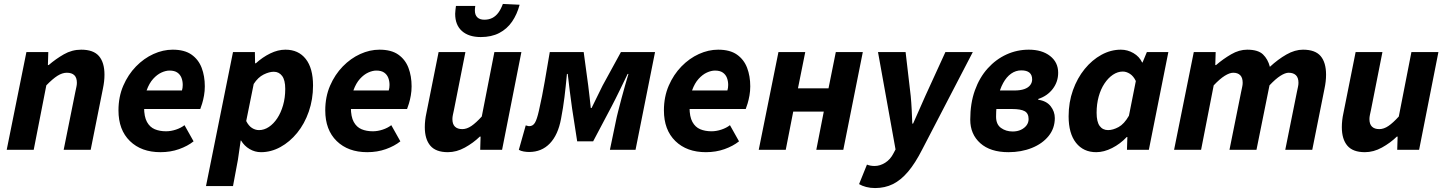

<svg xmlns="http://www.w3.org/2000/svg" viewBox="-20 -760 7333 974"><path d="M14 0 114 -496H225L223 -430H227Q263 -461 304 -484.5Q345 -508 392 -508Q454 -508 482 -475.5Q510 -443 510 -381Q510 -364 508 -346.5Q506 -329 502 -310L440 0H303L362 -293Q365 -308 367.5 -319Q370 -330 370 -340Q370 -366 357 -378.5Q344 -391 319 -391Q296 -391 271.5 -375.5Q247 -360 215 -327L151 0Z M794 12Q697 12 639 -44.5Q581 -101 581 -200Q581 -269 605.5 -325.5Q630 -382 670 -423Q710 -464 758.5 -486Q807 -508 856 -508Q916 -508 951.5 -483Q987 -458 1003 -416Q1019 -374 1019 -322Q1019 -298 1015 -275.5Q1011 -253 1005.5 -235Q1000 -217 996 -207H683L693 -301H903Q905 -308 906 -314.5Q907 -321 907 -329Q907 -349 900.5 -365.5Q894 -382 879.5 -392Q865 -402 840 -402Q821 -402 799 -392Q777 -382 757 -360Q737 -338 724 -302Q711 -266 711 -215Q711 -168 725.5 -141.5Q740 -115 765 -104.5Q790 -94 822 -94Q847 -94 872.5 -102.5Q898 -111 916 -125L962 -43Q932 -19 888.5 -3.5Q845 12 794 12Z M1025 184 1162 -496H1273L1274 -439H1278Q1312 -470 1351 -489Q1390 -508 1428 -508Q1494 -508 1531 -461Q1568 -414 1568 -326Q1568 -256 1546.5 -194Q1525 -132 1487.5 -86Q1450 -40 1402.5 -14Q1355 12 1304 12Q1273 12 1246 -4Q1219 -20 1203 -47H1201L1187 50L1162 184ZM1294 -100Q1320 -100 1344 -116Q1368 -132 1386.5 -160Q1405 -188 1416 -226Q1427 -264 1427 -309Q1427 -354 1411 -375Q1395 -396 1369 -396Q1346 -396 1317.5 -382Q1289 -368 1267 -334L1229 -146Q1241 -122 1258 -111Q1275 -100 1294 -100Z M1843 12Q1746 12 1688 -44.5Q1630 -101 1630 -200Q1630 -269 1654.5 -325.5Q1679 -382 1719 -423Q1759 -464 1807.5 -486Q1856 -508 1905 -508Q1965 -508 2000.5 -483Q2036 -458 2052 -416Q2068 -374 2068 -322Q2068 -298 2064 -275.5Q2060 -253 2054.5 -235Q2049 -217 2045 -207H1732L1742 -301H1952Q1954 -308 1955 -314.5Q1956 -321 1956 -329Q1956 -349 1949.5 -365.5Q1943 -382 1928.5 -392Q1914 -402 1889 -402Q1870 -402 1848 -392Q1826 -382 1806 -360Q1786 -338 1773 -302Q1760 -266 1760 -215Q1760 -168 1774.5 -141.5Q1789 -115 1814 -104.5Q1839 -94 1871 -94Q1896 -94 1921.5 -102.5Q1947 -111 1965 -125L2011 -43Q1981 -19 1937.5 -3.5Q1894 12 1843 12Z M2252 12Q2191 12 2163 -21Q2135 -54 2135 -115Q2135 -132 2137 -150Q2139 -168 2143 -186L2205 -496H2341L2283 -203Q2280 -189 2277.5 -177.5Q2275 -166 2275 -156Q2275 -130 2288 -117.5Q2301 -105 2325 -105Q2348 -105 2371.5 -121Q2395 -137 2424 -169L2488 -496H2625L2527 0H2416L2418 -67H2414Q2381 -35 2338.5 -11.5Q2296 12 2252 12ZM2419 -572Q2358 -572 2323.5 -602.5Q2289 -633 2289 -690Q2289 -699 2290.5 -709.5Q2292 -720 2293 -730H2391Q2390 -722 2389.5 -717Q2389 -712 2389 -707Q2389 -684 2401.5 -672Q2414 -660 2437 -660Q2460 -660 2477.5 -669Q2495 -678 2508 -695.5Q2521 -713 2531 -740L2616 -736Q2603 -687 2577.5 -650Q2552 -613 2512.5 -592.5Q2473 -572 2419 -572Z M2664 11Q2651 11 2636.5 8.5Q2622 6 2612 0L2647 -124Q2652 -123 2656 -121.5Q2660 -120 2665 -120Q2683 -120 2693.5 -137Q2704 -154 2714 -199Q2731 -274 2743.5 -347Q2756 -420 2769 -496H2941L2964 -326Q2968 -296 2971 -267.5Q2974 -239 2977 -212H2981Q2995 -239 3008 -267Q3021 -295 3037 -326L3130 -496H3303L3204 0H3074L3104 -144Q3108 -165 3116 -196Q3124 -227 3133 -261.5Q3142 -296 3151.5 -328.5Q3161 -361 3168 -385H3164Q3145 -346 3123.5 -301.5Q3102 -257 3082 -219L2989 -43H2908L2882 -211Q2876 -253 2870.5 -297.5Q2865 -342 2860 -385H2856Q2850 -320 2843.5 -267Q2837 -214 2826 -157Q2811 -76 2769.5 -32.5Q2728 11 2664 11Z M3561 12Q3464 12 3406 -44.5Q3348 -101 3348 -200Q3348 -269 3372.5 -325.5Q3397 -382 3437 -423Q3477 -464 3525.5 -486Q3574 -508 3623 -508Q3683 -508 3718.5 -483Q3754 -458 3770 -416Q3786 -374 3786 -322Q3786 -298 3782 -275.5Q3778 -253 3772.5 -235Q3767 -217 3763 -207H3450L3460 -301H3670Q3672 -308 3673 -314.5Q3674 -321 3674 -329Q3674 -349 3667.5 -365.5Q3661 -382 3646.5 -392Q3632 -402 3607 -402Q3588 -402 3566 -392Q3544 -382 3524 -360Q3504 -338 3491 -302Q3478 -266 3478 -215Q3478 -168 3492.5 -141.5Q3507 -115 3532 -104.5Q3557 -94 3589 -94Q3614 -94 3639.5 -102.5Q3665 -111 3683 -125L3729 -43Q3699 -19 3655.5 -3.5Q3612 12 3561 12Z M3829 0 3929 -496H4065L4028 -312H4183L4220 -496H4357L4258 0H4121L4159 -194H4004L3966 0Z M4419 194Q4395 194 4374 188.5Q4353 183 4338 174L4378 75Q4395 82 4417 82Q4444 82 4470.5 65.5Q4497 49 4513 17L4523 -2L4434 -496H4574L4600 -273Q4603 -242 4605 -203.5Q4607 -165 4608 -133H4612Q4627 -166 4643.5 -204Q4660 -242 4674 -273L4776 -496H4915L4659 -3Q4623 68 4586.5 111Q4550 154 4509.5 174Q4469 194 4419 194Z M5096 12Q5004 12 4953 -33.5Q4902 -79 4902 -153Q4902 -236 4925.5 -301.5Q4949 -367 4990.5 -413Q5032 -459 5085.5 -483.5Q5139 -508 5199 -508Q5266 -508 5307 -476Q5348 -444 5348 -391Q5348 -345 5320.5 -309Q5293 -273 5247 -258V-254Q5289 -248 5310 -221Q5331 -194 5331 -161Q5331 -109 5299.5 -70Q5268 -31 5214.5 -9.5Q5161 12 5096 12ZM5117 -93Q5141 -93 5159 -101.5Q5177 -110 5187.5 -124Q5198 -138 5198 -156Q5198 -185 5178 -196Q5158 -207 5114 -207H5005L5022 -301H5126Q5156 -301 5176 -308Q5196 -315 5206 -328Q5216 -341 5216 -357Q5216 -403 5161 -403Q5133 -403 5109.5 -386.5Q5086 -370 5069 -339Q5052 -308 5042.5 -264.5Q5033 -221 5033 -168Q5033 -129 5058 -111Q5083 -93 5117 -93Z M5541 12Q5476 12 5438.5 -35.5Q5401 -83 5401 -170Q5401 -241 5423 -302.5Q5445 -364 5482.5 -410Q5520 -456 5567.5 -482Q5615 -508 5666 -508Q5700 -508 5730 -490.5Q5760 -473 5774 -443H5776L5798 -496H5907L5808 0H5697L5699 -65H5696Q5663 -30 5621.5 -9Q5580 12 5541 12ZM5601 -100Q5626 -100 5654.5 -115.5Q5683 -131 5707 -173L5742 -349Q5730 -374 5712 -385.5Q5694 -397 5676 -397Q5650 -397 5626 -381Q5602 -365 5583 -336.5Q5564 -308 5553.5 -270Q5543 -232 5543 -188Q5543 -142 5558.5 -121Q5574 -100 5601 -100Z M5936 0 6036 -496H6147L6145 -430H6149Q6185 -461 6225.5 -484.5Q6266 -508 6307 -508Q6362 -508 6387 -484Q6412 -460 6422 -421Q6463 -459 6506 -483.5Q6549 -508 6590 -508Q6652 -508 6679.5 -475.5Q6707 -443 6707 -381Q6707 -364 6705 -346.5Q6703 -329 6699 -310L6637 0H6500L6559 -293Q6562 -308 6564.5 -319Q6567 -330 6567 -340Q6567 -366 6554 -378.5Q6541 -391 6517 -391Q6500 -391 6475.5 -375.5Q6451 -360 6420 -327L6354 0H6217L6276 -293Q6279 -308 6281.5 -319Q6284 -330 6284 -340Q6284 -366 6271.5 -378.5Q6259 -391 6236 -391Q6218 -391 6193 -375.5Q6168 -360 6137 -327L6073 0Z M6904 12Q6843 12 6815 -21Q6787 -54 6787 -115Q6787 -132 6789 -150Q6791 -168 6795 -186L6857 -496H6993L6935 -203Q6932 -189 6929.5 -177.5Q6927 -166 6927 -156Q6927 -130 6940 -117.5Q6953 -105 6977 -105Q7000 -105 7023.5 -121Q7047 -137 7076 -169L7140 -496H7277L7179 0H7068L7070 -67H7066Q7033 -35 6990.5 -11.5Q6948 12 6904 12Z"/></svg>

Font: Source Sans 3
Style: Bold Italic
Weight: 700
Italic angle: -11°
Designer: Paul D. Hunt
Foundry: Adobe
Version: Version 3.052;hotconv 1.1.0;makeotfexe 2.6.0